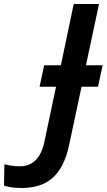

<svg xmlns="http://www.w3.org/2000/svg" viewBox="-177 -734 531 956"><path d="M-71 202C57 202 134 142 167 -11L229 -302H311L334 -409H251L316 -714H190L126 -409H43L20 -302H102L44 -28C26 57 -17 94 -79 94C-109 94 -134 89 -155 84L-157 190C-136 197 -109 202 -71 202Z"/></svg>

Font: Noto Sans SemiBold
Style: Italic
Weight: 600
Italic angle: -12°
Designer: Monotype Design Team
Foundry: Monotype Imaging Inc.
Version: Version 2.013